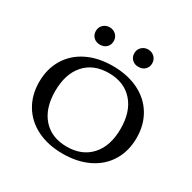

<svg xmlns="http://www.w3.org/2000/svg" viewBox="-151 -810 966 968"><g transform="rotate(30 332.5 -325.5)"><path d="M49 -245Q49 -321 84 -379Q119 -437 183 -468.5Q247 -500 332 -500Q417 -500 481.5 -468.5Q546 -437 581 -379Q616 -321 616 -245Q616 -169 581 -111Q546 -53 481.5 -21.5Q417 10 332 10Q247 10 183 -21.5Q119 -53 84 -111Q49 -169 49 -245ZM523 -245Q523 -345 472 -402Q421 -459 332 -459Q243 -459 192.5 -402Q142 -345 142 -245Q142 -145 192.5 -88Q243 -31 332 -31Q421 -31 472 -88Q523 -145 523 -245ZM168 -610Q168 -632 183 -646.5Q198 -661 220 -661Q242 -661 257 -646.5Q272 -632 272 -610Q272 -588 257.5 -574Q243 -560 220 -560Q197 -560 182.5 -574Q168 -588 168 -610ZM392 -610Q392 -632 407 -646.5Q422 -661 444 -661Q466 -661 481 -646.5Q496 -632 496 -610Q496 -588 481.5 -574Q467 -560 444 -560Q421 -560 406.5 -574Q392 -588 392 -610Z"/></g></svg>

Font: Fahkwang
Style: Regular
Weight: 400
Version: Version 1.000; ttfautohint (v1.6)